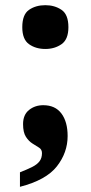

<svg xmlns="http://www.w3.org/2000/svg" viewBox="-20 -567 351 741"><path d="M57 98Q85 87 104 77.5Q123 68 132.5 55.5Q142 43 142 24Q142 10 131 3Q120 -4 105.5 -13Q91 -22 80 -39Q69 -56 69 -88Q69 -124 92 -142.5Q115 -161 147 -161Q193 -161 217 -129Q241 -97 241 -42Q241 22 199.5 75Q158 128 57 154ZM155 -378Q118 -378 92 -396.5Q66 -415 66 -462Q66 -511 92 -529Q118 -547 155 -547Q191 -547 217.5 -529Q244 -511 244 -462Q244 -415 217.5 -396.5Q191 -378 155 -378Z"/></svg>

Font: Noto Serif Tibetan ExtraBold
Style: Regular
Weight: 800
Version: Version 2.103